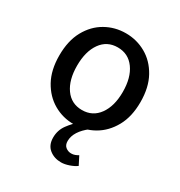

<svg xmlns="http://www.w3.org/2000/svg" viewBox="-167 -616 879 938"><g transform="rotate(30 272.5 -147.5)"><path d="M272.5 12.2Q210.9 12.2 158.9 -17.8Q106.9 -47.9 75.4 -105Q43.9 -162.1 43.9 -244.1Q43.9 -327.1 75.4 -384.3Q106.9 -441.4 158.9 -470.9Q210.9 -500.5 272.5 -500.5Q334 -500.5 386 -470.9Q438 -441.4 469.7 -384.3Q501.5 -327.1 501.5 -244.1Q501.5 -162.1 469.7 -105Q438 -47.9 386 -17.8Q334 12.2 272.5 12.2ZM272.5 -67.9Q332.5 -67.9 367.2 -116Q401.9 -164.1 401.9 -244.1Q401.9 -324.7 367.2 -372.8Q332.5 -420.9 272.5 -420.9Q212.4 -420.9 178.2 -372.8Q144 -324.7 144 -244.1Q144 -164.1 178.2 -116Q212.4 -67.9 272.5 -67.9ZM312 204.6Q272.9 204.6 245.6 182.6Q218.3 160.6 218.3 118.2Q218.3 76.7 242.2 44.4Q266.1 12.2 289.1 -5.4H352.5Q321.8 17.6 304.9 43.9Q288.1 70.3 288.1 97.7Q288.1 120.6 302 131.3Q315.9 142.1 333 142.1Q344.7 142.1 354.2 138.4Q363.8 134.8 372.1 129.4L396 176.3Q380.4 188 356 196.3Q331.5 204.6 312 204.6Z"/></g></svg>

Font: Varta Light SemiBold
Style: Regular
Weight: 600
Version: Version 1.004